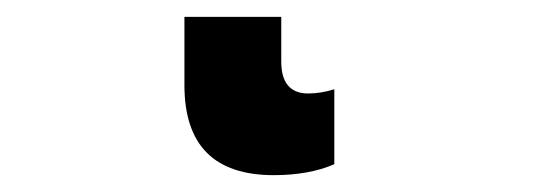

<svg xmlns="http://www.w3.org/2000/svg" viewBox="-20 32 640 228"><path d="M377 227V138Q361 143 346 143Q314 143 314 105V52H199V133Q199 240 305 240Q347 240 377 227Z"/></svg>

Font: Noto Sans Mono UI ExtraBold
Style: Regular
Weight: 800
Designer: Monotype Design team
Foundry: Monotype Imaging Inc.
Version: 1.000